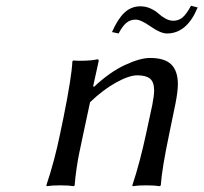

<svg xmlns="http://www.w3.org/2000/svg" viewBox="-20 -640 703 663"><path d="M454.1 -379.9Q425.8 -379.9 381.1 -355.2Q336.4 -330.6 291 -287.1L268.1 -180.2Q257.3 -129.4 253.2 -109.4Q249 -89.4 244.4 -58.1Q239.7 -26.9 237.8 0L234.9 2.9Q216.8 0 189 0Q159.2 0 141.1 2.9L140.1 0Q169.4 -87.9 188 -180.2L199.2 -233.9Q227.5 -374.5 230 -428.2L232.9 -431.2Q239.7 -430.2 257.8 -430.2Q294.4 -430.2 315.9 -435.1Q320.8 -435.1 320.8 -431.2Q320.8 -426.8 319.8 -424.8L301.8 -342.8L304.2 -339.8Q358.9 -391.1 411.4 -415.5Q463.9 -439.9 498 -439.9Q548.3 -439.9 571.3 -417.5Q594.2 -395 594.2 -349.1Q594.2 -324.7 585.9 -282.2L564.9 -180.2Q539.1 -58.1 535.2 0L532.2 2.9Q513.7 0 485.8 0Q456.1 0 438 2.9L437 0Q462.9 -77.6 484.9 -180.2L505.9 -277.8Q512.2 -310.5 512.2 -327.1Q512.2 -356.9 498 -368.4Q483.9 -379.9 454.1 -379.9ZM578.6 -568.4Q596.2 -568.4 609.6 -579.1Q623 -589.8 639.6 -620.1L662.6 -614.3Q625.5 -524.4 556.6 -524.4Q534.7 -524.4 500.5 -548.3Q466.3 -572.3 448.7 -572.3Q429.7 -572.3 416.3 -561Q402.8 -549.8 389.6 -524.4L366.7 -529.3Q386.7 -574.7 409.9 -596.4Q433.1 -618.2 464.8 -618.2Q483.9 -618.2 500.5 -610.4Q517.1 -602.5 527.1 -593.3Q537.1 -584 550.8 -576.2Q564.5 -568.4 578.6 -568.4Z"/></svg>

Font: Linear Smooth
Style: Italic
Weight: 400
Designer: Philipp H. Poll, Flanker
Foundry: Philipp H. Poll, reworked by Flanker
Version: Version 1.061 | FøM Fix